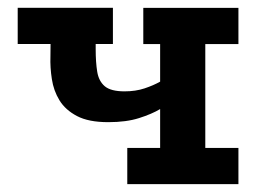

<svg xmlns="http://www.w3.org/2000/svg" viewBox="-20 -468 672 488"><path d="M387 -190.8Q366 -178.2 333.6 -167.9Q301.2 -157.5 255.2 -157.5Q205.2 -157.5 175.8 -173Q146.2 -188.5 131.2 -213Q116.2 -237.5 111.8 -267Q107.2 -296.5 108.2 -324.5L108.5 -356.2H25V-448.2H267V-356.2H223.2V-343Q223.2 -309.8 227.1 -285.7Q231 -261.7 246.4 -248.7Q261.8 -235.8 296.5 -235.8Q324.8 -235.8 347.5 -243.4Q370.2 -251 387 -260.5V-356H344.2V-448H586V-356H501.8V-92H586V0H303.5V-92H387Z"/></svg>

Font: Podkova VF Beta
Style: Regular
Weight: 400
Designer: Ilya Yudin
Foundry: Cyreal (www.cyreal.org)
Version: Version 2.100